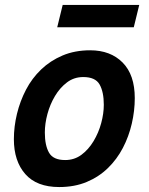

<svg xmlns="http://www.w3.org/2000/svg" viewBox="-20 -741 600 775"><path d="M219 14Q128 14 82 -38.5Q36 -91 36 -179Q36 -230 48.5 -281.5Q61 -333 85 -379Q109 -425 146 -460.5Q183 -496 232.5 -517Q282 -538 344 -538Q426 -538 475 -488.5Q524 -439 524 -345Q524 -294 512 -242Q500 -190 476 -144Q452 -98 415.5 -62.5Q379 -27 330 -6.5Q281 14 219 14ZM243 -95Q280 -95 308.5 -116Q337 -137 357.5 -171Q378 -205 388.5 -244Q399 -283 399 -318Q399 -370 382 -400Q365 -430 316 -430Q279 -430 250.5 -408.5Q222 -387 202 -353.5Q182 -320 171.5 -281Q161 -242 161 -206Q161 -154 178 -124.5Q195 -95 243 -95ZM211 -631 233 -721H542L520 -631Z"/></svg>

Font: Ubuntu Sans Mono SemiBold
Style: Italic
Weight: 600
Italic angle: -13.5°
Monospace: yes
Designer: Dalton Maag Ltd
Foundry: Dalton Maag Ltd
Version: Version 1.006